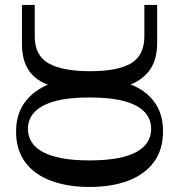

<svg xmlns="http://www.w3.org/2000/svg" viewBox="-20 -750 729 781"><path d="M344.1 10.5Q255.9 10.5 188.3 -14.4Q120.8 -39.3 83.1 -89.4Q45.4 -139.5 45.4 -215.1Q45.4 -291.4 87.4 -342.2Q129.4 -393.1 201.6 -415.1L201 -397.5Q136.6 -413.3 103 -455.5Q69.3 -497.8 69.3 -571.3V-730H121.3V-601.9Q121.3 -524.6 177.3 -492.5Q233.3 -460.4 347.1 -460.4Q458.9 -460.4 513.1 -492.5Q567.2 -524.6 567.2 -601.9V-730H619.3V-576.3Q619.3 -500.9 583.5 -457.7Q547.8 -414.6 486.6 -398.2L483.9 -415.8Q559.3 -394.4 601.2 -343.8Q643.2 -293.3 643.2 -216.7Q643.2 -140.7 605.6 -90.3Q568.1 -39.9 500.9 -14.7Q433.7 10.5 344.1 10.5ZM344.1 -97.5Q409.5 -97.5 457 -106.3Q504.6 -115.2 534.9 -131.8Q565.2 -148.5 580.1 -172.4Q594.9 -196.4 594.9 -225.9Q594.9 -265.6 568.5 -294.1Q542.1 -322.6 486.8 -338.1Q431.4 -353.6 344.1 -353.6Q257.8 -353.6 202.5 -338.1Q147.2 -322.6 120.4 -294.1Q93.6 -265.6 93.6 -225.9Q93.6 -196.4 108.5 -172.4Q123.3 -148.5 154 -131.8Q184.7 -115.2 231.7 -106.3Q278.7 -97.5 344.1 -97.5Z"/></svg>

Font: Savate ExtraLight
Style: Regular
Weight: 200
Designer: Max Esnée
Foundry: Plomb Type
Version: Version 2.000